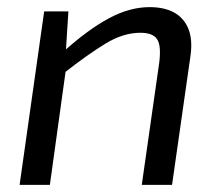

<svg xmlns="http://www.w3.org/2000/svg" viewBox="-20 -519 618 539"><path d="M400 -499Q441 -499 468.5 -484Q496 -469 508.5 -439Q521 -409 515 -364L463 0H378L427 -343Q433 -391 421 -409Q409 -427 374 -427Q326 -427 276 -396.5Q226 -366 157 -312L158 -374Q227 -436 285.5 -467.5Q344 -499 400 -499ZM172 -487 164 -361 168 -346 120 0H35L104 -487Z"/></svg>

Font: Exo 2
Style: Italic
Weight: 400
Italic angle: -8°
Designer: Natanael Gama
Foundry: Natanael Gama
Version: Version 2.010